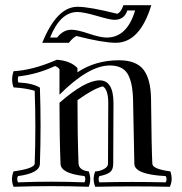

<svg xmlns="http://www.w3.org/2000/svg" viewBox="-20 -695 698 736"><path d="M361 -20Q355 -9 361 4Q488 1 615 4Q622 -8 615 -20Q496 -26 495 -67L490 -315Q488 -382 468.5 -413Q449 -444 401 -444Q320 -444 208 -332V-429Q204 -437 191 -442Q123 -410 50 -402Q47 -390 50 -379Q106 -376 133 -359Q138 -213 133 -67Q132 -31 49 -20Q43 -9 49 4Q176 -1 304 4Q310 -9 304 -20Q213 -30 212 -67Q208 -171 208 -301Q306 -387 362 -387Q415 -387 415 -299L414 -67Q414 -43 399.5 -33.5Q385 -24 361 -20ZM345 21Q333 -8 345 -38Q361 -38 377.5 -46.5Q394 -55 394 -67L395 -299Q395 -352 374 -364Q338 -355 277 -311Q277 -177 281 -68Q283 -42 320 -38Q332 -8 320 21Q177 16 32 21Q20 -8 32 -38Q112 -49 113 -68Q118 -208 113 -347Q80 -357 32 -360Q21 -389 32 -422Q106 -426 198 -466Q251 -462 277 -434V-418Q346 -464 436 -464Q502 -464 530 -428Q558 -392 559 -315Q561 -121 564 -67Q565 -47 633 -38Q644 -6 631 21Q488 18 345 21ZM498 -655H468Q457 -619 418 -619Q403 -619 351.5 -634Q300 -649 277 -649Q211 -649 172 -551H199Q222 -581 254 -581Q276 -581 320.5 -566Q365 -551 389 -551Q467 -551 498 -655ZM453 -675H560Q516 -531 424 -531Q375 -531 273 -557Q260 -551 244 -531H142Q198 -669 277 -669Q323 -669 430 -642Q445 -650 453 -675Z"/></svg>

Font: Jacques Francois Shadow
Style: Regular
Weight: 400
Designer: Alexei Vanyashin, Nikita Kanarev (i@xarsok.ru)
Foundry: Cyreal (www.cyreal.org)
Version: Version 1.003